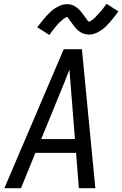

<svg xmlns="http://www.w3.org/2000/svg" viewBox="-20 -995 646 1015"><path d="M3 0 317 -735H413L484 0H397L382 -187H167L91 0ZM198 -260H376L358 -490Q355 -524 352.5 -558Q350 -592 347 -627Q334 -592 320 -558Q306 -524 292 -490ZM241 -810 177 -851Q190 -868 202 -883Q214 -898 225 -910Q236 -922 246.5 -932Q257 -942 271.5 -951.5Q286 -961 301.5 -967Q317 -973 333 -973Q338 -973 343.5 -972.5Q349 -972 353.5 -971Q358 -970 363 -968Q368 -966 372.5 -963.5Q377 -961 381 -958.5Q385 -956 388.5 -953Q392 -950 396 -946.5Q400 -943 403 -939.5Q406 -936 409 -932Q412 -928 415 -924.5Q418 -921 420.5 -917.5Q423 -914 426.5 -909Q430 -904 433 -900Q436 -896 439 -892.5Q442 -889 444 -885Q446 -881 450 -881Q453 -881 456.5 -883Q460 -885 463.5 -887Q467 -889 471.5 -893Q476 -897 478 -898.5Q480 -900 482 -902Q484 -904 486.5 -906.5Q489 -909 491 -911.5Q493 -914 495.5 -916.5Q498 -919 501 -922Q504 -925 506.5 -928Q509 -931 512 -934.5Q515 -938 518 -941.5Q521 -945 524 -949Q527 -953 530 -957Q533 -961 536.5 -965.5Q540 -970 543 -975L606 -935Q593 -917 581.5 -902.5Q570 -888 559 -875.5Q548 -863 537.5 -853Q527 -843 512.5 -833.5Q498 -824 482.5 -818Q467 -812 451 -812Q446 -812 440.5 -813Q435 -814 430 -815Q425 -816 420.5 -817.5Q416 -819 411.5 -821.5Q407 -824 403 -826.5Q399 -829 395.5 -832Q392 -835 388 -838.5Q384 -842 380.5 -846Q377 -850 374 -853.5Q371 -857 368.5 -861Q366 -865 363.5 -868Q361 -871 357.5 -876Q354 -881 351 -885.5Q348 -890 345 -893Q342 -896 340 -900.5Q338 -905 333 -905Q331 -905 327 -902.5Q323 -900 320 -898Q317 -896 312.5 -892.5Q308 -889 306 -887Q304 -885 302 -883Q300 -881 297.5 -879Q295 -877 292.5 -874.5Q290 -872 287.5 -869.5Q285 -867 282.5 -864Q280 -861 277.5 -857.5Q275 -854 272 -851Q269 -848 266 -844Q263 -840 260 -836Q257 -832 254 -828Q251 -824 247.5 -819.5Q244 -815 241 -810Z"/></svg>

Font: Iosevka SS04 Extended Oblique
Style: Regular
Weight: 400
Width: 7
Italic angle: -9°
Monospace: yes
Designer: Belleve Invis
Foundry: Belleve Invis
Version: Version 19.0.0; ttfautohint (v1.8.4)